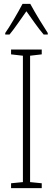

<svg xmlns="http://www.w3.org/2000/svg" viewBox="-20 -969 272 989"><path d="M136 -949H96C73 -905 31 -833 7 -799V-791H29C55 -822 90 -875 116 -911C144 -872 177 -823 205 -791H226V-799C210 -823 161 -902 136 -949ZM195 0V-25L135 -31V-682L195 -689V-714H37V-689L98 -682V-31L37 -25V0Z"/></svg>

Font: Noto Sans Kannada ExtraCondensed ExtraLight
Style: Regular
Weight: 200
Width: 2
Designer: Jelle Bosma - Monotype Design Team
Foundry: Monotype Imaging Inc.
Version: Version 2.005